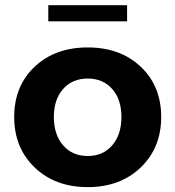

<svg xmlns="http://www.w3.org/2000/svg" viewBox="-20 -728 693 759"><path d="M170.9 -643.6V-707.5H482.4V-643.6ZM536.1 -65.9Q455.1 11.7 326.7 11.7Q198.2 11.7 117.2 -65.9Q36.1 -143.6 36.1 -265.6Q36.1 -387.7 116.9 -464.1Q197.8 -540.5 326.7 -540.5Q455.6 -540.5 536.4 -464.1Q617.2 -387.7 617.2 -265.6Q617.2 -143.6 536.1 -65.9ZM460 -265.6Q460 -335 423.6 -376.2Q387.2 -417.5 326.7 -417.5Q266.1 -417.5 229.5 -376.2Q192.9 -335 192.9 -265.6Q192.9 -195.8 229.5 -153.6Q266.1 -111.3 326.7 -111.3Q387.2 -111.3 423.6 -153.6Q460 -195.8 460 -265.6Z"/></svg>

Font: Epilogue
Style: Bold
Weight: 700
Designer: Tyler Finck
Foundry: Etcetera Type Co
Version: Version 2.112